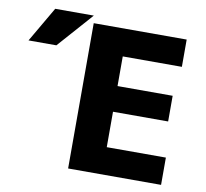

<svg xmlns="http://www.w3.org/2000/svg" viewBox="-83 -858 1019 950"><g transform="rotate(10 426.0 -383.5)"><path d="M489 -593V-444H766V-315H489V-137H786V0H319V-730H786V-593ZM119 -767H313L156 -590H16Z"/></g></svg>

Font: M PLUS 1p ExtraBold
Style: Regular
Weight: 800
Version: Version 1.062